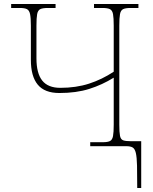

<svg xmlns="http://www.w3.org/2000/svg" viewBox="-20 -734 768 964"><path d="M669 210Q669 139 668 97Q667 55 662 34Q657 13 646 6.5Q635 0 614 0H433V-20H496Q521 -20 532.5 -26Q544 -32 547.5 -51Q551 -70 551 -108V-344Q493 -308 428 -287.5Q363 -267 278 -267Q204 -267 169.5 -309Q135 -351 135 -433V-605Q135 -644 131 -663Q127 -682 115.5 -688Q104 -694 79 -694H36V-714H259V-694H221Q194 -694 182 -688Q170 -682 166.5 -663Q163 -644 163 -605V-441Q163 -366 192 -329.5Q221 -293 283 -293Q362 -293 427 -314Q492 -335 551 -374V-605Q551 -644 547.5 -663Q544 -682 532 -688Q520 -694 494 -694H452V-714H675V-694H636Q610 -694 598 -688Q586 -682 582.5 -663Q579 -644 579 -605V-108Q579 -70 582.5 -52Q586 -34 598.5 -29.5Q611 -25 638 -25H689V210Z"/></svg>

Font: Noto Serif Thin
Style: Regular
Weight: 100
Designer: Monotype Design Team
Foundry: Monotype Imaging Inc.
Version: Version 2.015